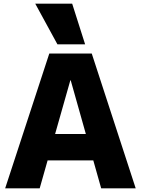

<svg xmlns="http://www.w3.org/2000/svg" viewBox="-20 -1020 763 1040"><path d="M8 0 247 -730H477L715 0H528L363 -585H361L195 0ZM164 -151V-294H559V-151ZM291 -780 171 -1000H371L441 -780Z"/></svg>

Font: M PLUS 1 ExtraBold
Style: Regular
Weight: 800
Designer: Coji Morishita
Foundry: UNDERFOREST DESIGN
Version: Version 1.001